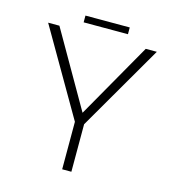

<svg xmlns="http://www.w3.org/2000/svg" viewBox="-116 -891 893 988"><g transform="rotate(15 330.5 -397.5)"><path d="M306 -253 41 -710H101L332 -308L561 -710H620L355 -253V0H306ZM217 -795H453V-759H217Z"/></g></svg>

Font: Synthetic Light
Style: Regular
Weight: 300
Designer: Santiago Orozco
Foundry: Typemade
Version: Version 2.000; ttfautohint (v1.8.4.7-5d5b)